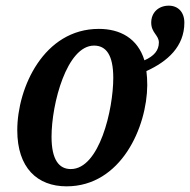

<svg xmlns="http://www.w3.org/2000/svg" viewBox="-20 -648 671 678"><path d="M215 10C408 10 499 -200 500 -347C500 -365 499 -382 497 -397C572 -431 631 -484 631 -568C631 -605 609 -628 576 -628C540 -628 514 -604 514 -568C514 -532 541 -524 541 -498C541 -470 524 -450 490 -435C466 -513 404 -546 329 -546C135 -546 41 -339 41 -188C41 -55 112 10 215 10ZM230 -51C189 -51 162 -83 162 -165C162 -282 216 -487 312 -487C354 -487 380 -455 380 -373C380 -261 331 -51 230 -51Z"/></svg>

Font: Noto Serif Condensed SemiBold
Style: Italic
Weight: 600
Width: 3
Italic angle: -12°
Designer: Monotype Design Team
Foundry: Monotype Imaging Inc.
Version: Version 2.014